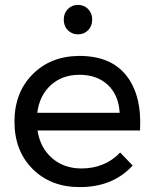

<svg xmlns="http://www.w3.org/2000/svg" viewBox="-20 -760 628 783"><path d="M339.5 -637Q323 -620 298 -620Q273 -620 256.5 -637Q240 -654 240 -680Q240 -706 256.5 -723Q273 -740 298 -740Q323 -740 339.5 -723Q356 -706 356 -680Q356 -654 339.5 -637ZM303 -532Q433 -532 496 -451Q559 -370 551 -228H133Q144 -157 192.5 -115Q241 -73 312 -73Q408 -73 470 -138L521 -85Q441 3 305 3Q187 3 113 -71Q39 -145 39 -264Q39 -382 112.5 -456.5Q186 -531 303 -532ZM132 -300H468Q464 -372 420 -413.5Q376 -455 304 -455Q234 -455 187.5 -413Q141 -371 132 -300Z"/></svg>

Font: Montserrat arm
Style: Regular
Weight: 400
Designer: Julieta Ulanovsky
Foundry: Julieta Ulanovsky
Version: Version 6.000;PS 006.000;hotconv 1.0.88;makeotf.lib2.5.64775